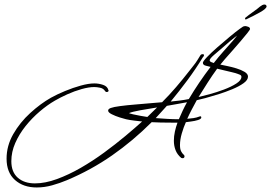

<svg xmlns="http://www.w3.org/2000/svg" viewBox="-20 -684 1196 847"><path d="M142 143Q83 143 46 110Q9 77 9 16Q9 -41 38.5 -92.5Q68 -144 113.5 -185.5Q159 -227 205 -253Q232 -268 267 -282.5Q302 -297 336.5 -306.5Q371 -316 396 -316Q416 -316 435 -309.5Q454 -303 458 -287Q459 -287 459 -285Q459 -278 450 -278Q446 -278 443 -283Q436 -294 421.5 -297Q407 -300 396 -300Q372 -300 340 -291Q308 -282 277 -268Q246 -254 222 -240Q189 -221 155 -192Q121 -163 93 -128Q65 -93 47.5 -53.5Q30 -14 30 27Q30 75 58.5 100Q87 125 134 125Q179 125 231 106Q283 87 336 56.5Q389 26 439.5 -11Q490 -48 533 -84Q576 -120 607 -148Q590 -150 572 -152Q554 -154 536 -158Q527 -160 508 -166Q489 -172 473 -180Q457 -188 457 -196Q457 -201 461.5 -204Q466 -207 470 -208Q480 -212 510 -216Q540 -220 577.5 -223Q615 -226 647.5 -229Q680 -232 695 -233Q727 -265 757 -300Q787 -335 815 -371Q824 -383 833.5 -394.5Q843 -406 851 -419L864 -440Q867 -445 874 -445Q880 -445 880 -441Q880 -436 874 -430Q843 -379 807 -330.5Q771 -282 733 -236Q753 -238 773 -240.5Q793 -243 813 -247Q835 -284 859 -319.5Q883 -355 909 -389Q902 -391 888.5 -394Q875 -397 875 -407Q875 -413 893 -432Q911 -451 938.5 -475Q966 -499 993 -521.5Q1020 -544 1038 -557Q1050 -566 1052.5 -567Q1055 -568 1061 -569Q1066 -569 1074.5 -566Q1083 -563 1083 -556Q1083 -553 1071.5 -538.5Q1060 -524 1042.5 -503.5Q1025 -483 1006 -461.5Q987 -440 972 -423Q957 -406 952 -399Q961 -397 981 -393Q1001 -389 1022.5 -382.5Q1044 -376 1059 -367Q1074 -358 1074 -346Q1074 -331 1054.5 -317Q1035 -303 1005 -290.5Q975 -278 943 -268Q911 -258 885 -251Q859 -244 848 -242Q837 -222 826 -201Q815 -180 806 -160Q820 -161 833.5 -163Q847 -165 860 -170Q861 -170 861.5 -170.5Q862 -171 863 -171Q868 -171 868 -166Q868 -159 853.5 -154.5Q839 -150 822.5 -148Q806 -146 800 -145Q790 -123 782 -95.5Q774 -68 774 -44Q774 -26 779 -16.5Q784 -7 789 -3Q794 1 794 5Q794 14 785 14Q784 14 783 13.5Q782 13 780 13Q762 -2 754.5 -21.5Q747 -41 747 -63Q747 -83 751.5 -103.5Q756 -124 763 -143H736Q714 -143 688.5 -143.5Q663 -144 649 -145Q567 -63 474.5 1.5Q382 66 275 111Q244 124 210 133.5Q176 143 142 143ZM923 -406Q943 -432 965 -456.5Q987 -481 1008 -505Q1013 -511 1017.5 -516.5Q1022 -522 1026 -527Q1016 -520 996 -503.5Q976 -487 962 -474Q944 -459 924.5 -442Q905 -425 905 -418Q905 -413 912 -410Q919 -407 923 -406ZM856 -256Q874 -260 905 -268.5Q936 -277 968 -289Q1000 -301 1022.5 -315.5Q1045 -330 1045 -345Q1045 -351 1039 -354Q1033 -357 1029 -358Q1022 -361 1003 -365.5Q984 -370 965 -374.5Q946 -379 938 -381Q916 -351 896 -319.5Q876 -288 856 -256ZM769 -158Q777 -177 786 -196Q795 -215 805 -233Q783 -229 761 -225Q739 -221 716 -217Q704 -204 692 -190.5Q680 -177 667 -163Q693 -161 718.5 -159.5Q744 -158 769 -158ZM630 -168Q641 -179 652 -189.5Q663 -200 673 -210Q634 -204 598.5 -197.5Q563 -191 549 -185Q553 -183 567.5 -179.5Q582 -176 600 -173Q618 -170 630 -168ZM1067 -599Q1066 -598 1064 -598Q1061 -598 1061 -602Q1061 -606 1064 -607Q1067 -610 1078.5 -618.5Q1090 -627 1104 -637Q1118 -647 1127 -655Q1132 -659 1137 -661.5Q1142 -664 1146 -664Q1151 -664 1153 -662Q1156 -659 1156 -656Q1156 -646 1127.5 -630Q1099 -614 1067 -599Z"/></svg>

Font: Sassy Frass
Style: Regular
Weight: 400
Designer: Robert E. Leuschke
Foundry: Robert E. Leuschke
Version: Version 1.010; ttfautohint (v1.8.3)